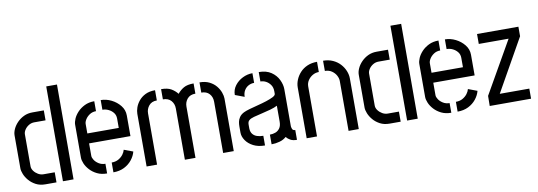

<svg xmlns="http://www.w3.org/2000/svg" viewBox="-55 -1057 3948 1408"><g transform="rotate(-10 1918.5 -353.0)"><path d="M191 0Q150 0 120 -16Q90 -32 70 -55.5Q50 -79 40 -104Q30 -129 30 -147V-392Q30 -415 41.5 -440Q53 -465 74.5 -487Q96 -509 124.5 -522.5Q153 -536 188 -536H273V-462H189Q167 -462 148 -450.5Q129 -439 117.5 -421.5Q106 -404 106 -388V-149Q106 -131 118.5 -114Q131 -97 150 -86Q169 -75 190 -75H273V0ZM321 0V-706H401L400 0Z M650 0Q608 0 576.5 -15.5Q545 -31 523.5 -54.5Q502 -78 491.5 -103Q481 -128 481 -147V-393Q481 -412 491.5 -436.5Q502 -461 523.5 -484Q545 -507 576.5 -522.5Q608 -538 649 -538V-464Q622 -464 601.5 -450.5Q581 -437 569.5 -418.5Q558 -400 558 -385V-314H792V-384Q792 -409 778 -427Q764 -445 742.5 -455.5Q721 -466 697 -466V-538Q737 -538 775.5 -519Q814 -500 840 -467.5Q866 -435 866 -394V-240H558V-147Q558 -133 569.5 -115.5Q581 -98 602 -85Q623 -72 650 -72ZM697 0V-73Q727 -73 748.5 -85.5Q770 -98 783 -115.5Q796 -133 800 -150L867 -125Q859 -93 836 -64Q813 -35 778 -17.5Q743 0 697 0Z M1229 0V-382Q1229 -416 1208 -440Q1187 -464 1147 -464V-540Q1195 -540 1222 -524Q1249 -508 1268 -484Q1288 -509 1315 -524.5Q1342 -540 1389 -540V-464Q1349 -464 1328.5 -439.5Q1308 -415 1308 -382V0ZM944 0V-392Q944 -413 952.5 -438Q961 -463 980 -486.5Q999 -510 1029 -525Q1059 -540 1102 -540V-464Q1063 -464 1042.5 -439Q1022 -414 1022 -382V0ZM1514 0V-382Q1514 -417 1493 -440.5Q1472 -464 1433 -464V-540Q1476 -540 1506.5 -524.5Q1537 -509 1556 -485.5Q1575 -462 1584 -436.5Q1593 -411 1593 -392V0Z M1826 -1Q1776 -1 1740 -19.5Q1704 -38 1684.5 -67Q1665 -96 1665 -125V-173Q1665 -188 1668 -204.5Q1671 -221 1682 -238Q1693 -255 1716 -267Q1732 -275 1761.5 -283.5Q1791 -292 1825 -300.5Q1859 -309 1890 -319Q1921 -329 1941.5 -339.5Q1962 -350 1962 -362V-381Q1962 -409 1948.5 -428.5Q1935 -448 1915.5 -458.5Q1896 -469 1874 -469V-539Q1930 -539 1966 -514.5Q2002 -490 2019.5 -453.5Q2037 -417 2037 -383V-107Q2037 -101 2041.5 -87.5Q2046 -74 2064 -74V-1Q2034 -1 2016 -11Q1998 -21 1985 -36Q1966 -18 1936 -9.5Q1906 -1 1875 -1V-73Q1898 -73 1917.5 -80.5Q1937 -88 1949.5 -106Q1962 -124 1962 -155V-273Q1941 -262 1909.5 -253Q1878 -244 1844 -236.5Q1810 -229 1783 -221.5Q1756 -214 1746 -204Q1734 -195 1734 -172V-143Q1735 -118 1747 -102.5Q1759 -87 1779.5 -80Q1800 -73 1826 -73ZM1741 -378 1672 -404Q1672 -443 1695 -473.5Q1718 -504 1753.5 -521.5Q1789 -539 1827 -539V-467Q1804 -467 1784.5 -456.5Q1765 -446 1753 -426Q1741 -406 1741 -378Z M2136 -378Q2136 -406 2147.5 -434.5Q2159 -463 2181 -487Q2203 -511 2235 -525Q2267 -539 2308 -539V-463Q2283 -463 2261.5 -450.5Q2240 -438 2226.5 -417.5Q2213 -397 2213 -372V0H2136ZM2448 -372Q2448 -391 2437 -412Q2426 -433 2404.5 -448Q2383 -463 2353 -463V-539Q2393 -539 2425 -524.5Q2457 -510 2479 -486Q2501 -462 2512.5 -433.5Q2524 -405 2524 -378V0H2448Z M2754 0Q2713 0 2683 -16Q2653 -32 2633 -55.5Q2613 -79 2603 -104Q2593 -129 2593 -147V-392Q2593 -415 2604.5 -440Q2616 -465 2637.5 -487Q2659 -509 2687.5 -522.5Q2716 -536 2751 -536H2836V-462H2752Q2730 -462 2711 -450.5Q2692 -439 2680.5 -421.5Q2669 -404 2669 -388V-149Q2669 -131 2681.5 -114Q2694 -97 2713 -86Q2732 -75 2753 -75H2836V0ZM2884 0V-706H2964L2963 0Z M3213 0Q3171 0 3139.5 -15.5Q3108 -31 3086.5 -54.5Q3065 -78 3054.5 -103Q3044 -128 3044 -147V-393Q3044 -412 3054.5 -436.5Q3065 -461 3086.5 -484Q3108 -507 3139.5 -522.5Q3171 -538 3212 -538V-464Q3185 -464 3164.5 -450.5Q3144 -437 3132.5 -418.5Q3121 -400 3121 -385V-314H3355V-384Q3355 -409 3341 -427Q3327 -445 3305.5 -455.5Q3284 -466 3260 -466V-538Q3300 -538 3338.5 -519Q3377 -500 3403 -467.5Q3429 -435 3429 -394V-240H3121V-147Q3121 -133 3132.5 -115.5Q3144 -98 3165 -85Q3186 -72 3213 -72ZM3260 0V-73Q3290 -73 3311.5 -85.5Q3333 -98 3346 -115.5Q3359 -133 3363 -150L3430 -125Q3422 -93 3399 -64Q3376 -35 3341 -17.5Q3306 0 3260 0Z M3499 0 3500 -75 3721 -462H3499V-536H3807V-465L3587 -75H3807V0Z"/></g></svg>

Font: Stick No Bills ExtraLight
Style: Regular
Weight: 400
Version: Version 2.000